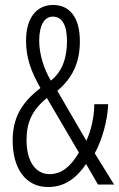

<svg xmlns="http://www.w3.org/2000/svg" viewBox="-20 -744 480 774"><path d="M194 -724C127 -724 85 -671 85 -581C85 -509 105 -457 143 -389C64 -329 31 -265 31 -177C31 -68 81 10 174 10C242 10 290 -28 327 -83L375 0H440L362 -126C392 -180 414 -261 416 -324H360C360 -270 346 -214 328 -177L211 -378C271 -428 302 -491 302 -577C302 -674 261 -724 194 -724ZM193 -677C231 -677 250 -642 250 -578C250 -514 233 -457 185 -419C158 -464 138 -524 138 -580C138 -641 158 -677 193 -677ZM169 -349 298 -129C266 -74 229 -42 180 -42C123 -42 87 -94 87 -179C87 -249 108 -299 169 -349Z"/></svg>

Font: Noto Sans Bengali ExtraCondensed Light
Style: Regular
Weight: 300
Width: 2
Designer: Joana Ranito - Universal Thirst; Jelle Bosma - Monotype Design Team
Foundry: Universal Thirst ehf.
Version: Version 3.000